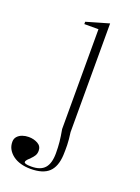

<svg xmlns="http://www.w3.org/2000/svg" viewBox="-169 -578 625 855"><g transform="rotate(20 143.5 -150.0)"><path d="M88 215Q63 215 41.5 209Q20 203 4.5 191.5Q-11 180 -20 164.5Q-29 149 -29 129Q-29 114 -20 104Q-11 94 3 89Q17 84 33 84Q57 84 76 94.5Q95 105 95 127Q95 141 88.5 151Q82 161 74 168.5Q66 176 60 182.5Q54 189 54 195Q54 199 61.5 201.5Q69 204 88 204Q131 204 151 181.5Q171 159 171 111Q171 82 168.5 57.5Q166 33 160 0V-473H93V-484L200 -515V0Q205 35 205.5 59.5Q206 84 205 107Q202 163 174 189Q146 215 88 215Z"/></g></svg>

Font: Kalnia ExtraLight
Style: Regular
Weight: 250
Designer: Frida Medrano
Foundry: Frida Medrano
Version: Version 1.105